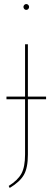

<svg xmlns="http://www.w3.org/2000/svg" viewBox="-20 -737 261 950"><path d="M208 -246H118V28Q118 94 98 128.5Q78 163 28 193L23 183Q68 155 86 122Q104 89 104 27V-246H12V-259H104V-518H118V-259H208ZM124 -703Q124 -697 120 -692.5Q116 -688 110 -688Q104 -688 100 -692.5Q96 -697 96 -703Q96 -708 100 -712.5Q104 -717 110 -717Q116 -717 120 -712.5Q124 -708 124 -703Z"/></svg>

Font: Fira Sans Compressed Hair
Style: Regular
Weight: 100
Width: 1
Designer: bBox Type GmbH & Carrois Corporate GbR & Edenspiekermann AG
Foundry: bBox Type GmbH & Carrois Corporate GbR & Edenspiekermann AG
Version: Version 4.301